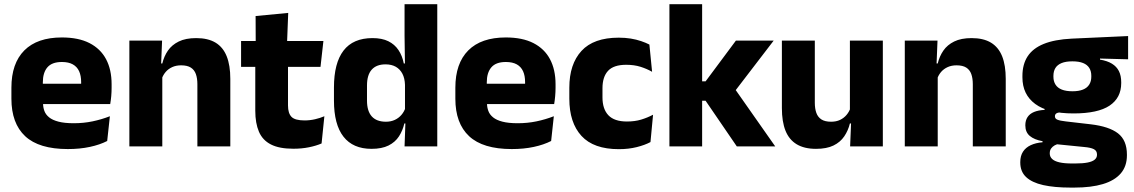

<svg xmlns="http://www.w3.org/2000/svg" viewBox="-20 -680 5270 892"><path d="M295 12.5Q161 12.5 97 -47.2Q33 -107 33 -221.5V-272.5Q33 -385.5 93 -445.8Q153 -506 267.5 -506Q344.5 -506 395.8 -479.8Q447 -453.5 472.8 -405Q498.5 -356.5 498.5 -288.5V-272Q498.5 -253 496.8 -233.2Q495 -213.5 492 -196.5H354Q356 -225.5 356.5 -251.2Q357 -277 357 -298Q357 -328.5 347.5 -349.2Q338 -370 318.2 -381Q298.5 -392 267.5 -392Q221.5 -392 200.2 -367.2Q179 -342.5 179 -297V-252L180 -235.5V-200.5Q180 -181.5 186.2 -164.5Q192.5 -147.5 208.2 -134.8Q224 -122 251.8 -114.8Q279.5 -107.5 322.5 -107.5Q368 -107.5 410 -116.2Q452 -125 490.5 -140L478 -25Q444 -7.5 397.5 2.5Q351 12.5 295 12.5ZM114 -196.5V-291H461V-196.5Z M897 0V-289Q897 -316 890 -335.8Q883 -355.5 866.5 -366Q850 -376.5 821.5 -376.5Q798 -376.5 780 -368.2Q762 -360 749.8 -345.8Q737.5 -331.5 731.5 -313.5L708 -385H734Q742 -418.5 760.2 -445Q778.5 -471.5 810.5 -487.2Q842.5 -503 891.5 -503Q946.5 -503 981.5 -481.8Q1016.5 -460.5 1033.2 -418.5Q1050 -376.5 1050 -313.5V0ZM581 0V-491.5H733L728 -368.5L734 -354V0Z M1343 11Q1277.5 11 1238.8 -8.8Q1200 -28.5 1183 -68Q1166 -107.5 1166 -165.5V-440H1318V-190Q1318 -154 1334.2 -137.2Q1350.5 -120.5 1395 -120.5Q1419.5 -120.5 1443.5 -126Q1467.5 -131.5 1487 -140L1474 -13.5Q1448.5 -2.5 1415.2 4.2Q1382 11 1343 11ZM1100 -369.5V-489.5H1482.5L1469 -369.5ZM1168 -478.5 1167.5 -605.5 1319 -620 1313.5 -478.5Z M1706 11.5Q1620 11.5 1575.8 -45Q1531.5 -101.5 1531.5 -213V-273.5Q1531.5 -387 1576 -445Q1620.5 -503 1710.5 -503Q1754.5 -503 1784 -488.5Q1813.5 -474 1831.2 -447.5Q1849 -421 1856 -385H1897.5L1861.5 -286Q1860.5 -316.5 1849.5 -337.5Q1838.5 -358.5 1818.8 -369.8Q1799 -381 1771 -381Q1729 -381 1707 -356.5Q1685 -332 1685 -283V-212.5Q1685 -164 1707.2 -139.2Q1729.5 -114.5 1773 -114.5Q1796 -114.5 1814.2 -123Q1832.5 -131.5 1845.2 -146.5Q1858 -161.5 1864 -180.5L1901.5 -106.5H1858.5Q1851 -73.5 1833.5 -46.5Q1816 -19.5 1785 -4Q1754 11.5 1706 11.5ZM1859.5 0 1864 -124.5 1861.5 -150.5V-349.5V-371L1859.5 -513.5V-660.5H2011.5V0Z M2357.5 12.5Q2223.5 12.5 2159.5 -47.2Q2095.5 -107 2095.5 -221.5V-272.5Q2095.5 -385.5 2155.5 -445.8Q2215.5 -506 2330 -506Q2407 -506 2458.2 -479.8Q2509.5 -453.5 2535.2 -405Q2561 -356.5 2561 -288.5V-272Q2561 -253 2559.2 -233.2Q2557.5 -213.5 2554.5 -196.5H2416.5Q2418.5 -225.5 2419 -251.2Q2419.5 -277 2419.5 -298Q2419.5 -328.5 2410 -349.2Q2400.5 -370 2380.8 -381Q2361 -392 2330 -392Q2284 -392 2262.8 -367.2Q2241.5 -342.5 2241.5 -297V-252L2242.5 -235.5V-200.5Q2242.5 -181.5 2248.8 -164.5Q2255 -147.5 2270.8 -134.8Q2286.5 -122 2314.2 -114.8Q2342 -107.5 2385 -107.5Q2430.5 -107.5 2472.5 -116.2Q2514.5 -125 2553 -140L2540.5 -25Q2506.5 -7.5 2460 2.5Q2413.5 12.5 2357.5 12.5ZM2176.5 -196.5V-291H2523.5V-196.5Z M2855 13Q2738 13 2681.5 -48.5Q2625 -110 2625 -221.5V-272.5Q2625 -382 2681.5 -443.5Q2738 -505 2854.5 -505Q2884.5 -505 2910.5 -500.8Q2936.5 -496.5 2958.5 -489Q2980.5 -481.5 2997 -473L3009.5 -346.5Q2985 -360.5 2955.5 -369.8Q2926 -379 2889 -379Q2831 -379 2805 -351Q2779 -323 2779 -270V-227.5Q2779 -173.5 2806.5 -144.5Q2834 -115.5 2892.5 -115.5Q2929 -115.5 2958.2 -124.2Q2987.5 -133 3014 -147L3002 -20Q2976 -6 2938 3.5Q2900 13 2855 13Z M3403 0 3258 -212H3218V-302H3258L3399 -491.5H3574.5L3387.5 -247.5V-276.5L3581.5 0ZM3090 0V-660.5H3242V0Z M3765.5 -491.5V-202.5Q3765.5 -175.5 3772.5 -155.8Q3779.5 -136 3796 -125.2Q3812.5 -114.5 3841 -114.5Q3865 -114.5 3882.8 -123Q3900.5 -131.5 3912.8 -146Q3925 -160.5 3931 -178L3954.5 -106.5H3928.5Q3920.5 -73.5 3902.2 -46.5Q3884 -19.5 3852.2 -4Q3820.5 11.5 3771 11.5Q3716.5 11.5 3681.2 -9.8Q3646 -31 3629.2 -73Q3612.5 -115 3612.5 -178V-491.5ZM4081.5 -491.5V0H3929.5L3934.5 -123L3928.5 -137V-491.5Z M4499.5 0V-289Q4499.5 -316 4492.5 -335.8Q4485.5 -355.5 4469 -366Q4452.5 -376.5 4424 -376.5Q4400.5 -376.5 4382.5 -368.2Q4364.5 -360 4352.2 -345.8Q4340 -331.5 4334 -313.5L4310.5 -385H4336.5Q4344.5 -418.5 4362.8 -445Q4381 -471.5 4413 -487.2Q4445 -503 4494 -503Q4549 -503 4584 -481.8Q4619 -460.5 4635.8 -418.5Q4652.5 -376.5 4652.5 -313.5V0ZM4183.5 0V-491.5H4335.5L4330.5 -368.5L4336.5 -354V0Z M4967.5 -153Q4849 -153 4789.5 -197Q4730 -241 4730 -320.5V-327Q4730 -381 4754.2 -418.2Q4778.5 -455.5 4829 -476Q4879.5 -496.5 4958.5 -500.5L5221 -512.5V-404.5L5090.5 -408V-403Q5124 -397.5 5145.8 -384.2Q5167.5 -371 5178.2 -349.8Q5189 -328.5 5189 -297.5V-294Q5189 -225.5 5134.8 -189.2Q5080.5 -153 4967.5 -153ZM4960 79.5H4975Q5011 79.5 5033.2 75Q5055.5 70.5 5066 61.5Q5076.5 52.5 5076.5 39V38Q5076.5 20.5 5061.8 13Q5047 5.5 5017.5 3L4872.5 -11.5L4906 -13.5Q4891 -11 4880.2 -5Q4869.5 1 4863.2 10Q4857 19 4857 32V33Q4857 48 4868 58.5Q4879 69 4901.8 74.2Q4924.5 79.5 4960 79.5ZM4952.5 191.5Q4878.5 191.5 4826.2 179.8Q4774 168 4747 142.5Q4720 117 4720 75V73Q4720 44.5 4732.5 25Q4745 5.5 4768.5 -5.5Q4792 -16.5 4823.5 -19V-24Q4785 -31 4764.2 -48.5Q4743.5 -66 4743.5 -97.5V-98Q4743.5 -120.5 4753.8 -136Q4764 -151.5 4784 -159.8Q4804 -168 4833 -169.5V-186L4946 -157.5L4913 -158Q4895.5 -158 4888.2 -153.5Q4881 -149 4881 -140V-139.5Q4881 -128.5 4892.8 -123.8Q4904.5 -119 4931 -116L5047.5 -102.5Q5132.5 -92.5 5174 -60.5Q5215.5 -28.5 5215.5 38.5V41.5Q5215.5 92.5 5186.8 125.8Q5158 159 5103.8 175.2Q5049.5 191.5 4971.5 191.5ZM4962.5 -256Q4992 -256 5011.2 -263.8Q5030.5 -271.5 5040.2 -286.8Q5050 -302 5050 -323.5V-328Q5050 -349.5 5040.5 -364.5Q5031 -379.5 5011.8 -387.2Q4992.5 -395 4962.5 -395H4962Q4931.5 -395 4912 -387Q4892.5 -379 4883.2 -364Q4874 -349 4874 -327.5V-323.5Q4874 -302 4883.8 -286.8Q4893.5 -271.5 4913 -263.8Q4932.5 -256 4962.5 -256Z"/></svg>

Font: Anek Bangla Medium
Style: Bold
Weight: 700
Version: Version 1.003